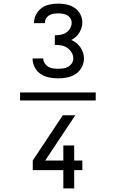

<svg xmlns="http://www.w3.org/2000/svg" viewBox="-20 -873 640 1061"><path d="M301 -440Q276 -440 251 -445Q226 -450 205 -464Q184 -478 172 -501Q160 -524 160 -549Q160 -549 160 -549.5Q160 -550 160 -550H219Q219 -550 219 -550Q219 -550 219 -550Q219 -536 227 -523.5Q235 -511 247 -504Q259 -497 273 -495Q287 -493 301 -493Q316 -493 330 -495Q344 -497 356.5 -504Q369 -511 377 -523.5Q385 -536 385 -550Q385 -568 375.5 -583.5Q366 -599 351 -609Q336 -619 318.5 -622Q301 -625 283 -625V-678Q299 -678 315.5 -681Q332 -684 345.5 -693Q359 -702 367.5 -716.5Q376 -731 376 -748Q376 -760 369 -771.5Q362 -783 351 -789Q340 -795 327 -797Q314 -799 302 -799Q289 -799 276 -797Q263 -795 252 -788.5Q241 -782 234.5 -770.5Q228 -759 228 -746Q228 -746 228 -745.5Q228 -745 228 -745H168Q168 -745 168 -746Q168 -747 168 -747Q168 -771 179.5 -793Q191 -815 210.5 -829Q230 -843 254 -848Q278 -853 302 -853Q325 -853 349 -848Q373 -843 392.5 -829.5Q412 -816 423.5 -794.5Q435 -773 435 -749Q435 -734 430.5 -719.5Q426 -705 418 -692Q410 -679 398.5 -669Q387 -659 374 -652Q389 -646 402 -635.5Q415 -625 424.5 -611Q434 -597 439 -581Q444 -565 444 -549Q444 -524 431.5 -501Q419 -478 398 -464Q377 -450 352 -445Q327 -440 301 -440ZM509 -318H91V-362H509ZM330 168V67H161V14L327 -236H396L263 -36L230 14H330V-69H390V14H435V67H390V168Z"/></svg>

Font: Iosevka Custom Light Extended
Style: Regular
Weight: 300
Width: 7
Monospace: yes
Designer: Belleve Invis
Foundry: Belleve Invis
Version: Version 11.2.4; ttfautohint (v1.8.4)